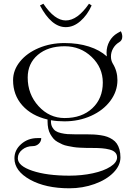

<svg xmlns="http://www.w3.org/2000/svg" viewBox="-20 -827 713 1025"><path d="M193.4 -797.9 211.4 -807.1Q271.5 -717.8 331.1 -717.8Q393.6 -717.8 455.1 -807.1L469.2 -797.9Q446.3 -746.6 409.4 -714.4Q372.6 -682.1 331.1 -682.1Q254.4 -682.1 193.4 -797.9ZM325.2 -580.1Q236.3 -580.1 182.1 -534.2Q127.9 -488.3 127.9 -413.1Q127.9 -323.7 185.8 -260.3Q243.7 -196.8 325.2 -196.8Q417 -196.8 472.9 -249Q528.8 -301.3 528.8 -386.2Q528.8 -466.3 469.2 -523.2Q409.7 -580.1 325.2 -580.1ZM75.2 18.1Q75.2 58.6 152.8 84.7Q230.5 110.8 350.1 110.8Q417 110.8 475.6 98.1Q534.2 85.4 569.6 62.7Q605 40 605 13.2Q605 -2.4 595 -12.9Q585 -23.4 565.2 -28.6Q545.4 -33.7 524.2 -35.4Q502.9 -37.1 472.7 -37.1Q452.1 -37.1 439.7 -37.4Q427.2 -37.6 407 -38.6Q386.7 -39.6 373.8 -41.7Q360.8 -43.9 342.8 -47.4Q324.7 -50.8 313 -56.2Q301.3 -61.5 287.6 -69.1Q273.9 -76.7 265.1 -87.2Q256.3 -97.7 248.8 -110.8Q241.2 -124 237.5 -141.4Q233.9 -158.7 233.9 -179.2V-189Q148.4 -209 99.1 -264.4Q49.8 -319.8 49.8 -398.9Q49.8 -452.6 86.7 -498.3Q123.5 -543.9 186.8 -570.6Q250 -597.2 324.2 -597.2Q396.5 -597.2 454.6 -578.6Q512.7 -560.1 550.3 -525.9Q548.8 -535.2 548.8 -545.4Q548.8 -578.1 564.2 -606.2Q579.6 -634.3 607.4 -650.4L625 -660.2Q632.8 -646.5 632.8 -630.9Q632.8 -611.3 616.2 -601.6Q596.2 -589.8 584.2 -569.1Q572.3 -548.3 572.3 -525.4Q572.3 -504.4 582 -487.8Q606.9 -447.8 606.9 -398.9Q606.9 -339.4 569.1 -288.6Q531.2 -237.8 466.1 -208.5Q400.9 -179.2 324.2 -179.2Q285.6 -179.2 252 -185.1V-179.2Q252 -161.1 259 -148.2Q266.1 -135.3 276.9 -127.9Q287.6 -120.6 305.7 -116.5Q323.7 -112.3 340.3 -111.1Q356.9 -109.9 380.9 -109.9H442.9Q464.8 -109.9 481.7 -108.9Q498.5 -107.9 518.1 -105Q537.6 -102.1 552 -96.9Q566.4 -91.8 580.6 -82.5Q594.7 -73.2 603.5 -60.5Q612.3 -47.9 617.7 -29.1Q623 -10.3 623 13.2Q623 56.6 585.4 94.7Q547.9 132.8 484.6 155.5Q421.4 178.2 350.1 178.2Q223.6 178.2 140.4 132.1Q57.1 85.9 57.1 18.1Q57.1 -26.4 93.3 -58.1Q129.4 -89.8 180.2 -89.8H200.2Q200.2 -71.8 186.8 -59.3Q173.3 -46.9 154.8 -46.9Q122.1 -46.9 98.6 -27.8Q75.2 -8.8 75.2 18.1Z"/></svg>

Font: FoglihtenNo07calt
Style: Regular
Weight: 500
Designer: gluk (gluksza@wp.pl)
Foundry: gluk (gluksza@wp.pl)
Version: Version 0.844